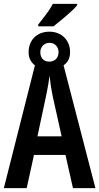

<svg xmlns="http://www.w3.org/2000/svg" viewBox="-20 -980 517 1000"><path d="M179 -843H259C295 -872 360 -924 382 -953V-960H255C243 -936 232 -919 179 -852ZM0 0H119L157 -173H321L360 0H477L311 -640C332 -653 345 -676 345 -709C345 -771 300 -815 238 -815C171 -815 129 -771 129 -707C129 -676 143 -653 162 -640ZM238 -659C206 -659 190 -679 190 -708C190 -736 210 -757 238 -757C266 -757 285 -736 285 -708C285 -679 265 -659 238 -659ZM175 -270 222 -490C229 -522 235 -561 238 -586C240 -563 247 -514 256 -472L301 -270Z"/></svg>

Font: Noto Sans Display Condensed Medium
Style: Regular
Weight: 500
Width: 3
Designer: Monotype Design Team
Foundry: Monotype Imaging Inc.
Version: Version 1.900